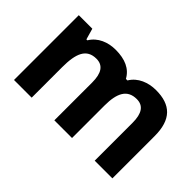

<svg xmlns="http://www.w3.org/2000/svg" viewBox="-81 -850 1144 1144"><g transform="rotate(45 491.0 -278.0)"><path d="M719 -556C656 -556 591 -532 558 -476H545C515 -531 459 -556 379 -556C316 -556 253 -532 220 -476H212L192 -546H78V0H227V-257C227 -373 253 -437 336 -437C392 -437 418 -397 418 -319V0H567V-274C567 -379 597 -437 676 -437C732 -437 758 -397 758 -319V0H907V-356C907 -496 843 -556 719 -556Z"/></g></svg>

Font: Noto Sans Arabic UI
Style: Bold
Weight: 700
Designer: Monotype Design Team, Nadine Chahine and Nizar Qandah
Foundry: Monotype Imaging Inc.
Version: Version 2.010